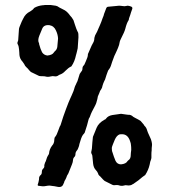

<svg xmlns="http://www.w3.org/2000/svg" viewBox="-20 -751 681 771"><path d="M508 -724Q513 -721 511 -715Q505 -699 503 -691Q502 -689 500.5 -684Q499 -679 498 -677Q498 -673 496 -669Q489 -659 483 -635Q480 -623 466 -596Q462 -588 461 -584Q459 -570 454 -559Q452 -554 449.5 -548.5Q447 -543 444 -536.5Q441 -530 439 -526Q429 -500 425 -486Q422 -478 418 -473Q414 -469 412 -462Q408 -452 402 -432Q401 -430 398.5 -425Q396 -420 395 -417L392 -408Q390 -397 386 -392Q385 -391 382 -386Q381 -383 378 -375.5Q375 -368 373 -364Q373 -363 371 -353.5Q369 -344 367 -339Q366 -335 362 -327Q346 -298 342 -285Q341 -281 337 -275Q337 -274 335.5 -270.5Q334 -267 334 -265Q332 -254 320 -218Q319 -216 317 -214Q309 -207 303 -186Q301 -178 299 -173Q298 -165 294 -156Q292 -150 289 -147Q283 -140 283 -132Q283 -124 277 -119Q273 -114 273 -107Q273 -101 269 -91L257 -61Q255 -55 253 -52Q249 -47 246 -37Q241 -26 239 -24Q239 -22 237.5 -18.5Q236 -15 235 -13Q231 0 218 0Q214 0 205 -2Q196 -4 192 -4Q191 -4 188.5 -4.5Q186 -5 185 -5Q176 -7 157 -3Q155 -2 134 -5Q132 -5 131.5 -7.5Q131 -10 132 -11Q133 -14 134.5 -19.5Q136 -25 136 -27Q137 -30 137 -38Q139 -45 142 -47Q148 -51 148 -60Q148 -69 153 -73Q158 -78 158 -83Q157 -88 161 -98L164 -104Q168 -120 175 -130Q176 -131 176 -132Q177 -134 177 -135Q178 -151 189 -166Q198 -175 198 -190Q198 -198 202 -202Q208 -209 214 -227Q218 -237 220 -243Q222 -245 224 -251Q227 -262 234 -282.5Q241 -303 245 -313Q257 -345 261 -353Q263 -358 268 -368.5Q273 -379 275 -385Q276 -387 277.5 -392.5Q279 -398 280 -401Q282 -407 284 -410Q285 -413 287.5 -418Q290 -423 291 -425Q297 -445 300 -454Q302 -458 306 -463Q311 -468 311 -475Q311 -484 317 -489Q319 -491 319 -492Q321 -496 324.5 -504.5Q328 -513 330.5 -519.5Q333 -526 333 -533Q333 -535 334 -536Q338 -546 348 -568Q350 -573 356 -583Q359 -590 359 -599Q359 -600 362 -609Q364 -614 370 -624Q372 -628 376 -638Q378 -642 381.5 -650.5Q385 -659 387 -664Q388 -666 389.5 -671Q391 -676 392 -678Q394 -682 396 -688Q397 -694 401.5 -704.5Q406 -715 407 -719Q410 -724 415 -724Q437 -726 447 -727Q448 -727 452 -727.5Q456 -728 457 -728Q466 -728 470 -727Q481 -725 487 -727Q494 -730 508 -724ZM586 -192Q592 -174 590 -164Q589 -158 589 -146Q588 -141 588 -131.5Q588 -122 588 -118Q588 -115 586 -109Q583 -103 581 -90Q576 -68 563 -48Q561 -46 560 -46Q556 -44 536 -27Q531 -23 519 -15Q518 -14 516.5 -13Q515 -12 514 -12Q504 -4 488 -7Q484 -8 478 -6Q467 -3 457 -7Q454 -8 447 -8Q437 -6 431 -9L401 -24Q400 -24 393 -31Q391 -33 387.5 -37Q384 -41 382 -43Q375 -48 374 -54Q371 -62 365 -68Q356 -77 354 -93L351 -123Q351 -128 348 -133Q345 -138 347 -145Q348 -146 348 -149Q348 -152 349 -154Q351 -184 353 -200Q353 -202 355 -206Q366 -234 368 -238Q376 -257 399 -270Q405 -272 406 -275Q414 -286 431 -289Q437 -290 448.5 -291.5Q460 -293 466 -294Q478 -292 487 -291Q488 -291 491 -290.5Q494 -290 495 -290Q506 -291 515 -282Q516 -281 518.5 -280Q521 -279 522 -278Q538 -270 545 -265Q547 -263 557 -251Q559 -247 560 -246Q568 -239 571 -227Q573 -220 579 -207.5Q585 -195 586 -192ZM505 -128Q505 -135 507 -149Q507 -162 506 -168Q506 -175 502 -185Q493 -212 470 -212Q463 -212 459 -211Q448 -206 441 -190Q440 -187 437.5 -181.5Q435 -176 434 -173Q433 -170 431 -165Q429 -160 429 -156Q429 -152 429.5 -147.5Q430 -143 432 -138Q433 -137 433 -135Q434 -132 437.5 -121.5Q441 -111 444 -105Q451 -91 466 -91Q486 -93 492 -104L495 -107Q505 -113 505 -128ZM149 -445Q141 -445 137 -446Q115 -456 104 -462L97 -469Q91 -477 87 -480Q80 -486 77 -494Q71 -503 70 -504Q60 -514 58 -530Q58 -534 57.5 -540.5Q57 -547 56.5 -552.5Q56 -558 55 -563Q55 -566 50 -576V-580L53 -589Q54 -604 56 -632Q56 -636 58 -642Q69 -670 73 -676Q82 -696 101 -705Q112 -712 114 -715Q115 -717 117 -719Q132 -728 152 -730Q158 -730 160 -731H183L204 -728Q212 -726 215 -723Q216 -722 220 -720Q224 -718 226 -717Q242 -710 250 -702Q258 -694 261 -689Q266 -684 268 -681Q274 -672 275 -670Q277 -664 280.5 -653Q284 -642 286 -637Q288 -631 294 -619Q295 -616 295 -601Q293 -571 292 -557Q292 -556 289 -544Q288 -541 287 -536Q286 -531 285 -529Q280 -504 267 -485Q266 -484 266 -484Q264 -484 264 -483Q256 -480 242 -466Q233 -456 222 -452Q221 -452 219.5 -451Q218 -450 217 -450Q208 -442 196 -445Q192 -446 183 -444Q172 -441 162 -444Q160 -445 149 -445ZM205 -628Q197 -647 178 -650Q157 -652 150 -637Q140 -614 138 -608Q130 -588 137 -577V-574Q143 -552 149 -541Q156 -530 170 -528Q190 -530 196 -540Q197 -542 200 -545Q208 -551 210 -562L213 -595V-598Q212 -613 205 -628Z"/></svg>

Font: Gutenberg Clean
Style: Regular
Weight: 400
Designer: Nicola Manzari, Bruno Pierini
Foundry: Unio | Creative Solutions
Version: Version 1.001;PS 001.001;hotconv 1.0.88;makeotf.lib2.5.64775